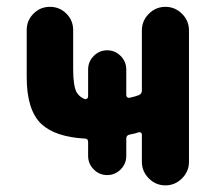

<svg xmlns="http://www.w3.org/2000/svg" viewBox="-20 -566 639 565"><path d="M351.6 -286.1Q351.6 -282.2 354.5 -279.8Q357.4 -277.3 361.3 -278.3Q376 -281.2 388.7 -286.1Q397.5 -290 397.5 -299.8V-476.6Q397.5 -504.9 418 -525.4Q438.5 -545.9 466.8 -545.9Q495.1 -545.9 515.6 -525.4Q536.1 -504.9 536.1 -476.6V-89.8Q536.1 -61.5 515.6 -41Q495.1 -20.5 466.8 -20.5Q438.5 -20.5 418 -41Q397.5 -61.5 397.5 -89.8V-169.9Q397.5 -173.8 394.5 -175.8Q391.6 -177.7 388.7 -176.8Q377 -172.9 361.3 -169.9Q351.6 -168 351.6 -158.2V-107.4Q351.6 -84 335 -67.4Q318.4 -50.8 295.4 -50.8Q272.5 -50.8 255.9 -67.4Q239.3 -84 239.3 -107.4V-148.4Q239.3 -158.2 229.5 -158.2Q142.6 -163.1 101.6 -201.2Q58.6 -242.2 58.6 -338.9V-477.5Q58.6 -505.9 78.6 -525.9Q98.6 -545.9 127 -545.9Q155.3 -545.9 175.3 -525.9Q195.3 -505.9 195.3 -477.5V-363.3Q195.3 -314.5 205.1 -294.9Q213.9 -280.3 229.5 -274.4Q233.4 -273.4 236.3 -275.9Q239.3 -278.3 239.3 -282.2V-361.3Q239.3 -384.8 255.9 -401.4Q272.5 -418 295.4 -418Q318.4 -418 335 -401.4Q351.6 -384.8 351.6 -361.3Z"/></svg>

Font: Gen Jyuu GothicX Bold
Style: Bold
Weight: 700
Designer: Ryoko NISHIZUKA (kana &amp; ideographs); Paul D. Hunt (Latin, Greek &amp; Cyrillic); Wenlong ZHANG (bopomofo); Sandoll C
Version: Version 1.058.20140828